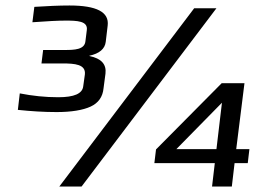

<svg xmlns="http://www.w3.org/2000/svg" viewBox="-20 -679 928 699"><path d="M289 -408 283 -365C280 -338 250 -325 192 -325C144 -325 98 -330 52 -339L45 -279C93 -274 140 -271 186 -271C240 -271 282 -278 310 -291C338 -304 354 -326 357 -358L364 -411C368 -445 349 -466 306 -475L305 -476C342 -484 362 -501 365 -527L372 -586C378 -635 332 -659 233 -659C195 -659 152 -657 105 -654L98 -598C152 -602 192 -604 218 -604C260 -604 301 -603 296 -569L291 -529C288 -498 251 -497 214 -497H137L131 -448H208C252 -448 293 -445 289 -408ZM882 -85 888 -136H840L870 -376H787L548 -135L542 -85H762L752 0H824L834 -85ZM768 -136H622L788 -305ZM196 0H277L768 -649H687Z"/></svg>

Font: Gamestation Display
Style: Italic
Weight: 400
Designer: Jonas Hecksher
Foundry: Jonas Hecksher, Playtypeª, e-types AS
Version: Version 1.003